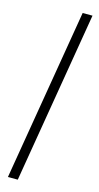

<svg xmlns="http://www.w3.org/2000/svg" viewBox="-151 -831 560 1091"><g transform="rotate(15 129.0 -285.0)"><path d="M21 220 190 -790H248L79 220Z"/></g></svg>

Font: Figtree Light
Style: Italic
Weight: 300
Italic angle: -9.5°
Foundry: Erik Kennedy
Version: Version 2.001; ttfautohint (v1.8.4.7-5d5b);gftools[0.9.27]